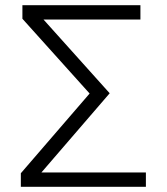

<svg xmlns="http://www.w3.org/2000/svg" viewBox="-20 -717 640 737"><path d="M60 0H540V-55H139L401 -359L147 -642H519V-697H66V-645L324 -358L60 -52Z"/></svg>

Font: CommitMonoV142 ExtLt
Style: Regular
Weight: 200
Monospace: yes
Designer: Eigil Nikolajsen
Foundry: Eigil Nikolajsen
Version: Version 1.142